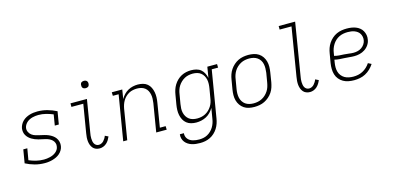

<svg xmlns="http://www.w3.org/2000/svg" viewBox="-82 -1248 4064 1984"><g transform="rotate(-15 1950.0 -256.0)"><path d="M256 8Q201 8 150 -6Q99 -20 53 -44L77 -187H120L99 -65Q136 -49 175.5 -39.5Q215 -30 257 -30Q273 -30 289 -32Q305 -34 322 -38Q339 -42 354.5 -49Q370 -56 384 -67Q398 -78 407.5 -93Q417 -108 419 -125Q423 -145 416.5 -163.5Q410 -182 396.5 -195Q383 -208 366 -216Q349 -224 330 -229Q311 -234 292.5 -237.5Q274 -241 255 -246Q236 -251 218.5 -258Q201 -265 185 -274.5Q169 -284 155.5 -297Q142 -310 132.5 -326.5Q123 -343 120 -362.5Q117 -382 120 -402Q124 -422 134.5 -441.5Q145 -461 161 -476Q177 -491 196 -501Q215 -511 235.5 -517Q256 -523 276.5 -525.5Q297 -528 318 -528Q372 -528 423 -514Q474 -500 521 -476L498 -340H455L474 -455Q438 -470 399 -480Q360 -490 318 -490Q303 -490 286.5 -488Q270 -486 254.5 -482Q239 -478 223.5 -470.5Q208 -463 195.5 -452Q183 -441 174 -426.5Q165 -412 162 -396Q158 -372 168 -350.5Q178 -329 196 -315.5Q214 -302 236.5 -295.5Q259 -289 281.5 -284Q304 -279 326.5 -273.5Q349 -268 370 -259Q391 -250 409.5 -237Q428 -224 441 -206Q454 -188 459.5 -165.5Q465 -143 461 -119Q458 -98 446.5 -78Q435 -58 418 -43Q401 -28 381 -18.5Q361 -9 340 -3Q319 3 298 5.5Q277 8 256 8Z M844 8Q822 8 803 0.5Q784 -7 771.5 -22Q759 -37 752 -56Q745 -75 743 -95.5Q741 -116 742.5 -137.5Q744 -159 748 -181L798 -482H671V-520H847L790 -174Q787 -159 785.5 -144Q784 -129 784.5 -114Q785 -99 787.5 -84.5Q790 -70 797 -57.5Q804 -45 816.5 -37.5Q829 -30 844 -30Q858 -30 872 -36.5Q886 -43 896 -54Q906 -65 914 -78Q922 -91 927 -105L962 -88Q954 -69 943.5 -52Q933 -35 917.5 -21Q902 -7 882.5 0.5Q863 8 844 8ZM865 -631Q855 -631 846.5 -634Q838 -637 832.5 -644Q827 -651 826 -660.5Q825 -670 826 -680Q827 -686 830 -692Q833 -698 839 -702Q845 -706 851.5 -707.5Q858 -709 864 -709Q874 -709 882.5 -706Q891 -703 896.5 -696Q902 -689 903.5 -679.5Q905 -670 903 -660Q902 -654 899 -648Q896 -642 890.5 -638Q885 -634 878 -632.5Q871 -631 865 -631Z M1096 0 1176 -482H1114L1113 -520H1225L1209 -422Q1223 -447 1243 -468Q1263 -489 1287.5 -502.5Q1312 -516 1339 -522Q1366 -528 1392 -528Q1420 -528 1447 -521Q1474 -514 1494 -497Q1514 -480 1525.5 -456Q1537 -432 1542 -405.5Q1547 -379 1546 -351Q1545 -323 1540 -294L1498 -38H1560L1561 0H1449L1499 -301Q1502 -324 1503 -347Q1504 -370 1499.5 -392Q1495 -414 1485 -433Q1475 -452 1457.5 -465.5Q1440 -479 1418 -484.5Q1396 -490 1373 -490Q1352 -490 1329.5 -485.5Q1307 -481 1287 -470Q1267 -459 1250 -442.5Q1233 -426 1221.5 -406.5Q1210 -387 1203 -366Q1196 -345 1192 -323L1139 0Z M1861 223Q1838 223 1815.5 220.5Q1793 218 1772 211.5Q1751 205 1732.5 193Q1714 181 1701 164Q1688 147 1682.5 125.5Q1677 104 1680 81H1723Q1721 98 1725.5 114Q1730 130 1740 142.5Q1750 155 1764 163.5Q1778 172 1794 176.5Q1810 181 1826.5 183Q1843 185 1861 185Q1883 185 1905.5 180.5Q1928 176 1948.5 165Q1969 154 1986.5 137Q2004 120 2016 100Q2028 80 2035.5 58Q2043 36 2046 14L2065 -98Q2051 -74 2030.5 -52.5Q2010 -31 1984.5 -17.5Q1959 -4 1931.5 2Q1904 8 1877 8Q1849 8 1822 1Q1795 -6 1774.5 -22.5Q1754 -39 1741.5 -62.5Q1729 -86 1723.5 -113Q1718 -140 1719 -168.5Q1720 -197 1725 -226L1742 -326Q1746 -352 1754.5 -378Q1763 -404 1777.5 -427.5Q1792 -451 1812.5 -471Q1833 -491 1858 -504Q1883 -517 1909.5 -522.5Q1936 -528 1962 -528Q1991 -528 2018.5 -521Q2046 -514 2066 -497Q2086 -480 2098 -456Q2110 -432 2116 -405L2135 -520H2239L2240 -482H2172L2088 21Q2084 47 2075 73.5Q2066 100 2051 124Q2036 148 2014.5 168Q1993 188 1967 200.5Q1941 213 1914.5 218Q1888 223 1861 223ZM1897 -30Q1919 -30 1941 -34.5Q1963 -39 1983.5 -49.5Q2004 -60 2021.5 -76.5Q2039 -93 2051.5 -112.5Q2064 -132 2071 -153.5Q2078 -175 2081 -197L2098 -297Q2102 -320 2103 -344Q2104 -368 2099.5 -390Q2095 -412 2084 -431.5Q2073 -451 2056 -464.5Q2039 -478 2016.5 -484Q1994 -490 1970 -490Q1948 -490 1925.5 -485.5Q1903 -481 1882.5 -470Q1862 -459 1844 -442Q1826 -425 1813.5 -405Q1801 -385 1794 -363Q1787 -341 1784 -319L1767 -219Q1763 -196 1762 -172.5Q1761 -149 1766 -127Q1771 -105 1782.5 -86Q1794 -67 1811.5 -54Q1829 -41 1851 -35.5Q1873 -30 1897 -30Z M2499 8Q2469 8 2440.5 2Q2412 -4 2389 -19.5Q2366 -35 2350 -58Q2334 -81 2326.5 -108.5Q2319 -136 2319.5 -166Q2320 -196 2325 -226L2342 -326Q2346 -353 2355 -379.5Q2364 -406 2380 -430Q2396 -454 2418 -473.5Q2440 -493 2465.5 -505.5Q2491 -518 2519 -523Q2547 -528 2574 -528Q2604 -528 2632.5 -522Q2661 -516 2684.5 -500.5Q2708 -485 2723.5 -462Q2739 -439 2746.5 -411.5Q2754 -384 2753.5 -354Q2753 -324 2748 -294L2732 -194Q2727 -167 2718.5 -140.5Q2710 -114 2694 -90Q2678 -66 2655.5 -46.5Q2633 -27 2607.5 -14.5Q2582 -2 2554 3Q2526 8 2499 8ZM2501 -30Q2523 -30 2545.5 -34.5Q2568 -39 2589.5 -50Q2611 -61 2628.5 -77.5Q2646 -94 2659 -114Q2672 -134 2679 -156Q2686 -178 2690 -201L2707 -301Q2710 -324 2710.5 -348Q2711 -372 2706.5 -394Q2702 -416 2690 -435Q2678 -454 2660 -466.5Q2642 -479 2619.5 -484.5Q2597 -490 2573 -490Q2551 -490 2528 -485.5Q2505 -481 2484 -470Q2463 -459 2445 -442.5Q2427 -426 2414.5 -406Q2402 -386 2394.5 -364Q2387 -342 2384 -319L2367 -219Q2363 -196 2362.5 -172Q2362 -148 2367 -126Q2372 -104 2384 -85Q2396 -66 2414 -53.5Q2432 -41 2454.5 -35.5Q2477 -30 2501 -30Z M3094 8Q3072 8 3053 0.5Q3034 -7 3021.5 -22Q3009 -37 3002 -56Q2995 -75 2993 -95.5Q2991 -116 2992.5 -137.5Q2994 -159 2998 -181L3083 -697H2956V-735H3132L3040 -174Q3037 -159 3035.5 -144Q3034 -129 3034.5 -114Q3035 -99 3037.5 -84.5Q3040 -70 3047 -57.5Q3054 -45 3066.5 -37.5Q3079 -30 3094 -30Q3108 -30 3122 -36.5Q3136 -43 3146 -54Q3156 -65 3164 -78Q3172 -91 3177 -105L3212 -88Q3204 -69 3193.5 -52Q3183 -35 3167.5 -21Q3152 -7 3132.5 0.5Q3113 8 3094 8Z M3567 8Q3536 8 3506 2.5Q3476 -3 3450.5 -17.5Q3425 -32 3406.5 -54.5Q3388 -77 3379.5 -105Q3371 -133 3370.5 -164Q3370 -195 3375 -226L3392 -326Q3396 -353 3405.5 -380Q3415 -407 3431 -431Q3447 -455 3469.5 -475Q3492 -495 3518.5 -507Q3545 -519 3572.5 -523.5Q3600 -528 3627 -528Q3652 -528 3676.5 -524.5Q3701 -521 3723 -512.5Q3745 -504 3763.5 -489.5Q3782 -475 3793.5 -454.5Q3805 -434 3809.5 -410Q3814 -386 3809 -361Q3805 -332 3787.5 -306Q3770 -280 3744 -263Q3718 -246 3689 -239Q3660 -232 3632 -232Q3605 -232 3579 -235Q3553 -238 3526 -239Q3499 -240 3473 -242Q3447 -244 3422 -250L3417 -219Q3413 -195 3413 -170Q3413 -145 3419.5 -122.5Q3426 -100 3440.5 -81.5Q3455 -63 3474.5 -51.5Q3494 -40 3518.5 -35Q3543 -30 3567 -30Q3593 -30 3618 -35Q3643 -40 3667 -52.5Q3691 -65 3711.5 -84Q3732 -103 3747 -126L3782 -108Q3765 -81 3740.5 -57.5Q3716 -34 3687.5 -19Q3659 -4 3628 2Q3597 8 3567 8ZM3634 -268Q3656 -268 3678 -273.5Q3700 -279 3719 -292Q3738 -305 3751 -325Q3764 -345 3767 -366Q3770 -385 3766.5 -403Q3763 -421 3754 -436Q3745 -451 3731 -461.5Q3717 -472 3700 -478.5Q3683 -485 3665 -487.5Q3647 -490 3628 -490Q3605 -490 3582 -486Q3559 -482 3537 -471.5Q3515 -461 3497 -444.5Q3479 -428 3466 -407.5Q3453 -387 3445 -364.5Q3437 -342 3434 -319L3429 -289Q3453 -282 3479 -280Q3505 -278 3531 -277Q3557 -276 3582.5 -272Q3608 -268 3634 -268Z"/></g></svg>

Font: Iosevka Etoile Extralight
Style: Italic
Weight: 200
Italic angle: -9°
Designer: Belleve Invis
Foundry: Belleve Invis
Version: Version 22.1.2; ttfautohint (v1.8.4)